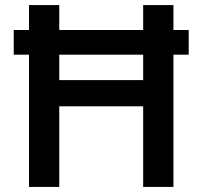

<svg xmlns="http://www.w3.org/2000/svg" viewBox="-20 -735 796 755"><path d="M213 0H94V-520H34V-617H94V-715H213V-617H543V-715H662V-617H722V-520H662V0H543V-317H213ZM213 -420H543V-520H213Z"/></svg>

Font: Wix Madefor Text SemiBold
Style: Regular
Weight: 600
Designer: Dalton Maag Ltd
Foundry: Dalton Maag Ltd
Version: Version 3.100